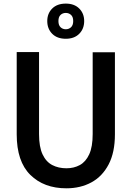

<svg xmlns="http://www.w3.org/2000/svg" viewBox="-20 -1010 713 1040"><path d="M339.5 10Q218 10 144.2 -62.8Q70.5 -135.5 70.5 -282.5V-728H191.5V-284Q191.5 -214.5 210.5 -174Q229.5 -133.5 263 -116Q296.5 -98.5 340 -98.5Q380.5 -98.5 412.5 -116Q444.5 -133.5 463.2 -174Q482 -214.5 482 -284V-727H602.5V-282.5Q602.5 -184.5 568.5 -119.5Q534.5 -54.5 475.2 -22.2Q416 10 339.5 10ZM336.5 -800Q289.5 -800 262.8 -827Q236 -854 236 -896Q236 -937 262.8 -963.8Q289.5 -990.5 336.5 -990.5Q382.5 -990.5 409.2 -963.8Q436 -937 436 -896Q436 -854 409.2 -827Q382.5 -800 336.5 -800ZM336.5 -851.5Q353 -851.5 364.8 -862.5Q376.5 -873.5 376.5 -896Q376.5 -918.5 364.8 -929.2Q353 -940 336.5 -940Q319.5 -940 308 -929.2Q296.5 -918.5 296.5 -896Q296.5 -873.5 308 -862.5Q319.5 -851.5 336.5 -851.5Z"/></svg>

Font: Spline Sans Medium
Style: Regular
Weight: 500
Designer: Eben Sorkin, Mirko Velimirovic
Foundry: Sorkin Type
Version: Version 1.000; ttfautohint (v1.8.3)